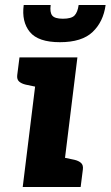

<svg xmlns="http://www.w3.org/2000/svg" viewBox="-20 -749 443 769"><path d="M71 0 135 -519H290L226 0ZM206 0 235 -118 278 -109Q295 -105 304.5 -96.5Q314 -88 312 -71L303 0ZM155 -519 126 -401 83 -410Q66 -414 56.5 -422.5Q47 -431 49 -448L58 -519ZM220 -580Q133 -580 99.5 -621Q66 -662 75 -729H183Q179 -700 189 -687Q199 -674 232 -674Q266 -674 278.5 -687Q291 -700 295 -729H403Q394 -662 351 -621Q308 -580 220 -580Z"/></svg>

Font: Aleo Black
Style: Italic
Weight: 900
Italic angle: -7°
Designer: Alessio Laiso
Foundry: Alessio Laiso
Version: Version 2.001;gftools[0.9.29]